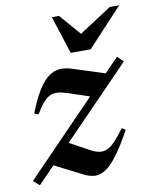

<svg xmlns="http://www.w3.org/2000/svg" viewBox="-98 -751 656 823"><g transform="rotate(-10 229.5 -339.5)"><path d="M-17.5 -13 430 -475 455.5 -450 9 10ZM55.5 -289.5 38.5 -297Q61 -355 83 -391Q105 -427 127.8 -444.8Q150.5 -462.5 176 -465Q201.5 -467.5 230.5 -458L390 -407L310.5 -319.5L200.5 -356.5Q174 -365.5 154.5 -367.5Q135 -369.5 119.5 -362.2Q104 -355 88.8 -337.2Q73.5 -319.5 55.5 -289.5ZM199 -4 66 -71.5 147.5 -155.5 239.5 -105Q263.5 -91 282.5 -87.2Q301.5 -83.5 318.8 -91Q336 -98.5 354.8 -118.2Q373.5 -138 397 -170.5L412.5 -160Q376.5 -94.5 348 -56.5Q319.5 -18.5 295 -3Q270.5 12.5 247.2 10.8Q224 9 199 -4ZM477.5 -690.5 324.5 -526H237.5L184.5 -690.5H215.5L309 -583H271.5L436.5 -690.5Z"/></g></svg>

Font: Newsreader 36pt SemiBold
Style: Italic
Weight: 600
Italic angle: -17°
Designer: Hugues Gentile
Foundry: Production Type
Version: Version 1.003